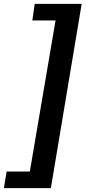

<svg xmlns="http://www.w3.org/2000/svg" viewBox="-56 -798 439 985"><path d="M-22 82H97L229 -693H110L122 -778H363L205 167H-36Z"/></svg>

Font: Nebula Sans Bold
Style: Regular
Weight: 700
Italic angle: -9°
Designer: Paul D. Hunt for Adobe (as Source Sans)
Foundry: Nebula Entertainment & Broadcasting LLC
Version: Version 1.010